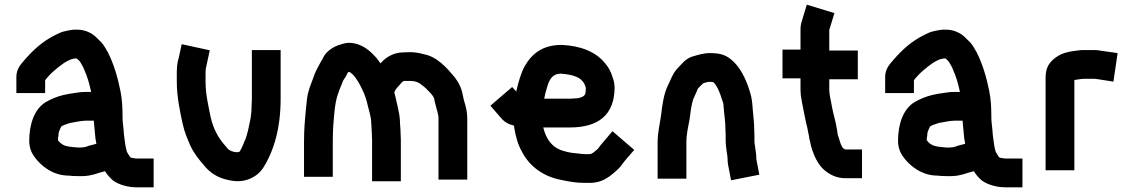

<svg xmlns="http://www.w3.org/2000/svg" viewBox="-20 -742 4849 821"><path d="M173 -344V-399C194.8 -428.1 224.4 -451.8 254 -473L268 -481C273.3 -483.7 278.3 -486 283 -488C286.1 -489.6 297.6 -491.2 300 -492H308C313.5 -486.5 318.8 -483.4 323 -477C329 -466.1 336.5 -455.4 341 -442C353.6 -414.2 362 -384.8 369 -352C369 -350.7 369.3 -349.7 370 -349H347C321 -349 301.2 -344.2 277 -341L252 -336C224.6 -329.7 197.1 -317.9 175 -305C128 -275.9 105 -213.8 105 -139C105 -113 113.9 -89.5 126 -73C154.5 -32.3 206.6 9 275 9C283.7 10.3 296 11 312 11C353.4 12.6 374.4 6.9 404 -3L429 -10C438.8 5.7 452.2 21.1 465 31C489.1 47.6 525.4 59 565 59H637V-64H565C558.5 -64 546 -66.8 539 -68C533.3 -73.7 527.4 -85.4 523 -92C517.2 -109.5 514.4 -131.9 512 -151L510 -168C509.3 -172 508.7 -180 508 -192C505.6 -217.5 504 -220.1 504 -244C504 -285.9 502 -317.8 495 -353C483 -413.1 466.3 -468.4 442 -517L428 -541C421.3 -552.3 413 -562.3 403 -571L390 -584C372.5 -600.4 343.7 -615 313 -615H294C286 -614.3 276 -612.7 264 -610C240.3 -605.5 229.8 -598.9 212 -590C162.3 -565.1 122.4 -528.6 87.5 -488.5C68.1 -466.3 50 -447 50 -413V-344ZM381 -226C383 -207.8 386.2 -169.4 388 -151L391 -134C391 -132 391.3 -129.7 392 -127L361 -119C354.4 -116.2 342.7 -112 334 -112C330.7 -111.3 324.3 -111 315 -111C303.7 -111.7 296.3 -112.3 293 -113C290.3 -113 284.7 -113.7 276 -115L266 -117C248.9 -120.4 237.2 -129.8 228 -142V-151C228.7 -154.3 229.3 -158.3 230 -163C230 -174.7 232.3 -180.3 237 -191L242 -201C248.2 -205.7 259.8 -209.9 267 -212L279 -216C298.8 -218.8 324.9 -226 347 -226Z M757 -553 744 -493 740 -479C737.3 -465.7 736 -450.7 736 -434V-391C736 -329.3 749.8 -263.6 761 -213C769.7 -174.3 780.3 -151.1 794 -119C811.5 -82.5 830.3 -60.7 854 -33C877.9 -3.1 913 19.8 958 28C1025.3 44.8 1078.7 14.9 1104 -22C1152.1 -96.9 1180 -196.3 1180 -319V-528H1057V-319C1057 -310.3 1056.7 -301.7 1056 -293C1056 -274.2 1054.5 -256.4 1052 -239C1043.8 -200.7 1038.6 -163.3 1023 -132C1020.3 -123.9 1006.4 -92 1002 -92C997.3 -91.3 993.7 -91 991 -91L979 -93C966.1 -96.2 954.8 -102.3 949 -112L937 -126C910.4 -157.9 892.3 -192.5 881 -240C872.2 -284 859 -337.8 859 -391V-434C859 -442 859.7 -448.3 861 -453C866.3 -477.7 871.7 -502.3 877 -527Z M1690 -229C1689.3 -242.3 1686.7 -259 1682 -279C1675.2 -306.3 1673.1 -322 1666 -347L1671 -358C1674.8 -363.8 1685.8 -375.8 1689 -379C1693.3 -384 1698.5 -391.8 1705 -395C1706.3 -395 1707.7 -395.3 1709 -396H1734C1755 -396 1770 -390.2 1782 -380C1796.9 -368.9 1804.1 -362.4 1815 -350C1823.6 -341.4 1838 -326.7 1838 -311C1839.3 -305.7 1841 -299.3 1843 -292C1847.1 -271.4 1855 -257 1855 -235V26H1978V-235C1978 -264.7 1972.2 -285.7 1965 -309L1962 -321C1960.7 -326.3 1959.7 -331 1959 -335C1954 -365.1 1940.1 -391.6 1924 -412C1892.1 -450.3 1850 -499.3 1793 -510C1776.3 -514.5 1755.6 -519 1734 -519C1726 -519 1715.3 -518.7 1702 -518C1663.2 -516.8 1630.6 -497.7 1612 -476C1610 -474.7 1608.3 -473 1607 -471C1601.7 -479 1596.3 -486.3 1591 -493C1562.8 -524 1530.1 -556.2 1475 -559C1463.7 -559 1451 -556.7 1437 -552C1404.1 -543 1373.5 -521.2 1361 -494C1359 -489.3 1356 -484 1352 -478C1343.4 -460.8 1333.8 -446 1326 -427L1314 -394C1298.6 -354.5 1293.8 -339.9 1289 -284C1283.7 -228.1 1280 -189.7 1280 -135V14H1403V-135C1403 -185.8 1405.6 -219.2 1411 -272C1416.8 -322.8 1426.6 -347 1442 -384C1445.7 -396.8 1453.2 -406.4 1460 -417L1468 -433C1469.3 -433.7 1470.7 -434 1472 -434C1472.7 -434.7 1473.3 -435 1474 -435C1477.9 -431.1 1483.9 -428.1 1487 -425C1505.9 -406.1 1520.1 -379.1 1532 -353L1531 -351L1534 -350C1534 -349.3 1534.3 -348.3 1535 -347C1541.6 -331.3 1547.9 -312 1552 -293C1555.2 -279.3 1567 -240.5 1567 -224L1569 -192C1569.7 -183.3 1570 -175.7 1570 -169C1570.7 -161 1571 -152.7 1571 -144V33H1694V-144C1694 -153.3 1693.7 -162.3 1693 -171C1693 -189.7 1690 -211 1690 -229Z M2451 -322C2441.6 -322 2427.1 -320 2417 -320H2307C2310.3 -336.4 2313 -349.2 2319 -368C2328.2 -399.3 2339.7 -427 2379 -427C2430.3 -422.7 2471.8 -412.8 2484 -370C2484 -368.7 2484.3 -367.3 2485 -366C2485 -359.3 2484.7 -354 2484 -350C2484 -330 2467.4 -326.1 2451 -322ZM2608 -369C2607.3 -385 2604.7 -398.7 2600 -410C2593.7 -433.2 2581.7 -455.4 2567 -472C2527.8 -520.2 2464.3 -546.1 2382 -550C2299.5 -550 2253.8 -511.9 2223 -458C2207.3 -428.8 2196.2 -388.9 2188 -353V-350L2170 -370L2077 -290L2123 -237C2137.1 -220.2 2154.5 -210.2 2178 -205C2178 -201.7 2178.3 -198.3 2179 -195C2185.8 -156.4 2194.3 -124.6 2211 -95C2242.5 -32 2303.1 13.9 2383 28C2413.7 34.6 2443.3 40 2479 40H2503C2537.7 40 2563.9 27.8 2585 13C2600.7 1.3 2626.1 -19.1 2637 -35C2653.8 -58.5 2673.4 -79.2 2692 -101L2599 -181L2559 -134C2551.2 -124.9 2544.4 -117.1 2537 -106C2532.4 -101.4 2517.3 -89.7 2515 -88C2510.3 -84.9 2506.8 -83 2499 -83H2480C2475.3 -83 2470.7 -83.3 2466 -84C2438.2 -86.8 2412.5 -88.8 2388 -97C2339.6 -111.5 2315.6 -146.7 2303 -197H2417C2536.7 -197 2608 -248.8 2608 -369Z M3009 -392H3015C3017.4 -392 3030.8 -392.4 3033 -388C3048.5 -372.5 3060.5 -338.7 3067 -317C3071.5 -305.7 3074 -299.7 3074 -287C3076.4 -253.6 3082 -224 3082 -189C3082.7 -180.3 3083 -172 3083 -164V-142C3083 -124.6 3085.2 -111.8 3087 -96L3090 -76C3090.7 -72 3091 -68.7 3091 -66C3091 -56.7 3091.7 -47.7 3093 -39L3106 29L3227 5L3214 -62V-66C3214 -74 3213.3 -82.7 3212 -92L3209 -112C3208.3 -120 3207.3 -127.3 3206 -134V-164C3206 -172 3205.7 -181 3205 -191C3205 -220.1 3201.1 -243.8 3199 -271L3197 -297C3195.7 -309 3194 -320 3192 -330C3178.7 -383.1 3154.3 -440.7 3120 -475C3091.7 -503.3 3068.4 -515 3015 -515C2988.8 -515 2964.3 -507.1 2943 -501C2926.2 -496.8 2912.1 -486.1 2902 -476C2893.7 -467.7 2883.2 -456.9 2879 -452C2856.9 -429.9 2846.6 -397.3 2832 -368C2818 -335.3 2811.9 -292.6 2807 -251C2802.1 -213.9 2792 -175.8 2792 -133V22H2915V-133C2915 -169.9 2923 -200.2 2929 -234C2932.7 -261.6 2935.5 -291.4 2944 -317L2952 -335C2954 -340.3 2956.7 -346.3 2960 -353C2962.5 -358.9 2963.7 -364.9 2968 -367C2971.3 -371 2977 -376.7 2985 -384C2985 -387.2 3006.5 -391.2 3009 -392Z M3584 -110C3583.3 -110 3583 -110.3 3583 -111C3579.2 -116.7 3573.8 -127.9 3572 -135L3567 -152C3565.2 -159.2 3561 -165.9 3561 -174C3559.6 -189.4 3555.6 -202.1 3553 -219C3546.9 -243.3 3539.4 -272.4 3535 -299C3531.9 -316.3 3526 -339 3526 -358V-403H3648V-526H3526V-616L3527 -617L3548 -686L3430 -722C3423 -699 3415.9 -676.1 3409 -653C3405 -641 3403 -629 3403 -617V-530H3326V-407H3403V-358C3403 -342.7 3404.7 -327.3 3408 -312C3414.1 -277.6 3420.7 -247.6 3427 -216L3432 -196C3434 -185.3 3435.7 -176.7 3437 -170C3438.3 -166 3439 -163 3439 -161C3439.7 -153 3441.3 -144.7 3444 -136L3448 -118L3453 -101C3464.1 -67.8 3481 -34.5 3506 -14C3528.9 4.8 3555.8 20 3596 20H3666V-103H3596C3590.9 -103 3587.2 -106.8 3584 -110Z M3888 -344V-399C3909.8 -428.1 3939.4 -451.8 3969 -473L3983 -481C3988.3 -483.7 3993.3 -486 3998 -488C4001.1 -489.6 4012.6 -491.2 4015 -492H4023C4028.5 -486.5 4033.8 -483.4 4038 -477C4044 -466.1 4051.5 -455.4 4056 -442C4068.6 -414.2 4077 -384.8 4084 -352C4084 -350.7 4084.3 -349.7 4085 -349H4062C4036 -349 4016.2 -344.2 3992 -341L3967 -336C3939.6 -329.7 3912.1 -317.9 3890 -305C3843 -275.9 3820 -213.8 3820 -139C3820 -113 3828.9 -89.5 3841 -73C3869.5 -32.3 3921.6 9 3990 9C3998.7 10.3 4011 11 4027 11C4068.4 12.6 4089.4 6.9 4119 -3L4144 -10C4153.8 5.7 4167.2 21.1 4180 31C4204.1 47.6 4240.4 59 4280 59H4352V-64H4280C4273.5 -64 4261 -66.8 4254 -68C4248.3 -73.7 4242.4 -85.4 4238 -92C4232.2 -109.5 4229.4 -131.9 4227 -151L4225 -168C4224.3 -172 4223.7 -180 4223 -192C4220.6 -217.5 4219 -220.1 4219 -244C4219 -285.9 4217 -317.8 4210 -353C4198 -413.1 4181.3 -468.4 4157 -517L4143 -541C4136.3 -552.3 4128 -562.3 4118 -571L4105 -584C4087.5 -600.4 4058.7 -615 4028 -615H4009C4001 -614.3 3991 -612.7 3979 -610C3955.3 -605.5 3944.8 -598.9 3927 -590C3877.3 -565.1 3837.4 -528.6 3802.5 -488.5C3783.1 -466.3 3765 -447 3765 -413V-344ZM4096 -226C4098 -207.8 4101.2 -169.4 4103 -151L4106 -134C4106 -132 4106.3 -129.7 4107 -127L4076 -119C4069.4 -116.2 4057.7 -112 4049 -112C4045.7 -111.3 4039.3 -111 4030 -111C4018.7 -111.7 4011.3 -112.3 4008 -113C4005.3 -113 3999.7 -113.7 3991 -115L3981 -117C3963.9 -120.4 3952.2 -129.8 3943 -142V-151C3943.7 -154.3 3944.3 -158.3 3945 -163C3945 -174.7 3947.3 -180.3 3952 -191L3957 -201C3963.2 -205.7 3974.8 -209.9 3982 -212L3994 -216C4013.8 -218.8 4039.9 -226 4062 -226Z M4574 -14V-400L4588 -402C4596.2 -403 4604.2 -405 4612 -405H4661C4663 -405 4666 -404.7 4670 -404L4741 -393L4759 -515L4688 -525C4678.7 -527 4669.7 -528 4661 -528H4612C4604 -528 4596 -527.3 4588 -526C4541.5 -520.8 4513.2 -513.2 4484 -488C4463.4 -469.6 4451 -448.5 4451 -409V-14Z"/></svg>

Font: Tape
Style: Regular
Weight: 500
Foundry: Cannot Into Space Fonts
Version: Version 0.97